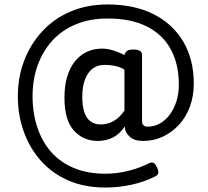

<svg xmlns="http://www.w3.org/2000/svg" viewBox="-20 -686 934 861"><path d="M269 -248Q269 -299 280.5 -339.5Q292 -380 314.5 -409Q337 -438 368.5 -453Q400 -468 439 -468Q462 -468 489 -459.5Q516 -451 538 -439L539 -443Q543 -453 551 -458.5Q559 -464 578 -464Q597 -464 607 -458Q617 -452 617 -440V-143Q617 -129 624 -123.5Q631 -118 641 -118Q673 -118 698.5 -133Q724 -148 742.5 -173.5Q761 -199 771.5 -233Q782 -267 782 -306Q782 -399 745.5 -465.5Q709 -532 638 -567.5Q567 -603 463 -603Q382 -603 319 -576.5Q256 -550 213.5 -502.5Q171 -455 148.5 -392Q126 -329 126 -254Q126 -180 147 -116Q168 -52 208.5 -5.5Q249 41 310.5 67Q372 93 452 93Q505 93 556 80Q607 67 651 45Q671 35 684 65Q699 94 678 104Q630 129 571.5 142Q513 155 452 155Q359 155 286 123Q213 91 163 34.5Q113 -22 86.5 -96Q60 -170 60 -254Q60 -339 88 -413Q116 -487 168.5 -544.5Q221 -602 295.5 -634Q370 -666 463 -666Q582 -666 668.5 -622.5Q755 -579 802 -499Q849 -419 849 -311Q849 -256 832 -209Q815 -162 783.5 -127.5Q752 -93 711 -73.5Q670 -54 622 -54Q581 -54 560.5 -74Q540 -94 540 -115Q540 -116 540 -117Q540 -118 540 -119Q515 -83 484.5 -68.5Q454 -54 419 -54Q353 -54 311 -101Q269 -148 269 -248ZM349 -250Q349 -211 358 -183.5Q367 -156 385.5 -142Q404 -128 431 -128Q452 -128 470.5 -134.5Q489 -141 506 -154.5Q523 -168 538 -190V-374Q515 -387 493 -391Q471 -395 449 -395Q427 -395 409 -386.5Q391 -378 377.5 -360Q364 -342 356.5 -315Q349 -288 349 -250Z"/></svg>

Font: Playwrite ES
Style: Regular
Weight: 400
Designer: Veronika Burian, José Scaglione
Foundry: TypeTogether
Version: Version 1.002